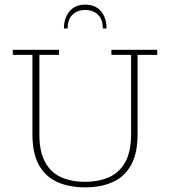

<svg xmlns="http://www.w3.org/2000/svg" viewBox="-20 -798 734 829"><path d="M347 11Q279 11 227.5 -12Q176 -35 148 -85.5Q120 -136 120 -218V-561H35V-583H235V-561H150V-218Q150 -144 174.5 -98.5Q199 -53 243.5 -33Q288 -13 347 -13Q406 -13 451 -33Q496 -53 521 -98.5Q546 -144 546 -218V-561H461V-583H659V-561H574V-218Q574 -136 546 -85.5Q518 -35 467 -12Q416 11 347 11ZM256 -675Q256 -721 280.5 -749.5Q305 -778 348 -778Q392 -778 416 -749.5Q440 -721 440 -675H424Q424 -715 402.5 -735Q381 -755 348 -755Q315 -755 293.5 -735Q272 -715 272 -675Z"/></svg>

Font: Rokkitt Thin
Style: Regular
Weight: 250
Version: Version 3.103